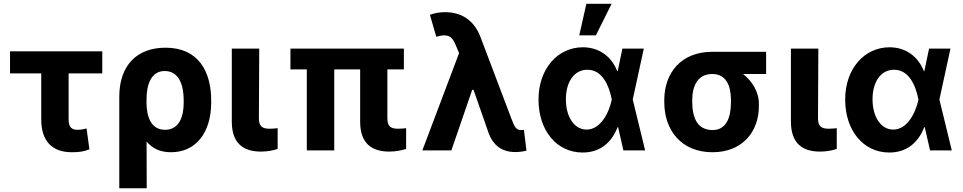

<svg xmlns="http://www.w3.org/2000/svg" viewBox="-20 -806 5161 1029"><path d="M33.7 -530.9V-412.6H201V-166.2C201 -47.6 261.4 9.9 365.1 9.9C403.1 9.9 429 6.4 459.2 -5.7L443.9 -117.5C428.3 -114 416.9 -110.4 394.9 -110.4C366.1 -110.4 347.7 -122.5 347.7 -165.5V-412.6H528.1V-530.9Z M619.3 203.1H766.3L765.6 -47.9C795.8 -11 837.4 9.9 896.3 9.9C1030.9 9.9 1111.9 -96.6 1111.9 -257.1V-267C1111.9 -420.5 1045.5 -550.4 866.8 -550.4C715.6 -550.4 619.7 -457.4 619.3 -288.4ZM765.3 -274.5C765.3 -355.1 791.5 -425.4 862.6 -425.4C938.6 -425.4 964.8 -351.6 964.5 -267V-257.1C964.8 -185.4 942.8 -110.4 864.7 -110.4C785.9 -110.4 766.3 -186.4 765.3 -251.8Z M1222.3 -545.5V-152.7C1223 -39.1 1282.7 6.4 1378.2 6.4C1411.9 6.4 1443.2 0.7 1468 -7.8V-119C1457 -117.9 1443.9 -116.1 1425.1 -116.1C1387.8 -116.1 1367.9 -127.1 1367.5 -170.8L1369.3 -545.5Z M1536.6 -545.5V-433.9H1624.3V0H1771.3V-433.9H1910.2V-152.7C1910.5 -39.1 1970.5 6.4 2066.1 6.4C2101.2 6.4 2131.4 0 2156.6 -7.8V-119C2145.6 -117.9 2130.7 -116.1 2114 -116.1C2075.6 -116.1 2056.5 -127.1 2056.1 -170.8V-433.9H2144.5V-545.5Z M2399.1 0 2510.7 -324.6H2517.8L2600.1 -89.1C2619.7 -37.6 2660.5 8.9 2741.1 8.9C2764.2 9.2 2789.4 5 2801.5 1.1L2788 -110.1C2779.8 -109.4 2778.4 -108.7 2773.4 -108.7C2745.4 -108.7 2737.2 -127.5 2722.3 -166.2L2555 -607.6C2525.9 -684.7 2466.3 -740.8 2364.7 -740.8C2333.1 -740.8 2307.2 -735.1 2284.1 -726.6L2318.2 -609C2335.2 -614 2349.4 -616.5 2361.2 -616.5C2400.6 -616.5 2413 -588.8 2431.1 -543.7L2440.3 -521.3L2243.6 0Z M3101.2 11.4C3199.9 12.1 3260.3 -46.9 3289.8 -124.3H3292.6L3321 0H3437.5L3371.1 -272.7L3430.4 -545.5H3315.7L3290.5 -424.7H3288C3257.5 -502.5 3191.8 -552.6 3103.7 -552.6C2969.8 -552.6 2866.1 -438.6 2866.1 -272.7C2866.1 -105.8 2963.8 10.7 3101.2 11.4ZM3128.2 -432.2C3209.2 -432.2 3244.3 -345.9 3258.5 -274.1L3258.9 -272.7L3258.5 -271.3C3244.3 -202.8 3199.6 -111.5 3123.6 -111.5C3057.5 -111.5 3012.8 -180 3012.8 -273.8C3012.8 -366.1 3056.1 -432.2 3128.2 -432.2ZM3173.7 -616.8 3257.8 -785.5H3122.5L3084.5 -616.8Z M3540.1 -258.5C3540.5 -105.8 3632.8 9.9 3798.7 9.9C3957.4 9.9 4047.6 -98.7 4047.2 -238.6V-248.6C4047.6 -313.2 4011 -371.4 3962.4 -409.4H4085.9V-528.4H3797.2C3631.7 -528.4 3540.5 -416.9 3540.1 -269.9ZM3690 -269.9C3690.3 -345.2 3718.8 -409.4 3797.2 -409.4C3872.5 -409.4 3897.4 -345.2 3897.4 -269.9V-258.5C3897.4 -175.8 3872.5 -109 3798.7 -109C3717 -109 3690.3 -175.8 3690 -258.5Z M4218.8 -545.5V-152.7C4219.5 -39.1 4279.1 6.4 4374.6 6.4C4408.4 6.4 4439.6 0.7 4464.5 -7.8V-119C4453.5 -117.9 4440.3 -116.1 4421.5 -116.1C4384.2 -116.1 4364.3 -127.1 4364 -170.8L4365.8 -545.5Z M4744.7 11.4C4843.4 12.1 4903.8 -46.9 4933.2 -124.3H4936.1L4964.5 0H5081L5014.6 -272.7L5073.9 -545.5H4959.2L4933.9 -424.7H4931.5C4900.9 -502.5 4835.2 -552.6 4747.2 -552.6C4613.3 -552.6 4509.6 -438.6 4509.6 -272.7C4509.6 -105.8 4607.2 10.7 4744.7 11.4ZM4771.7 -432.2C4852.6 -432.2 4887.8 -345.9 4902 -274.1L4902.3 -272.7L4902 -271.3C4887.8 -202.8 4843 -111.5 4767 -111.5C4701 -111.5 4656.2 -180 4656.2 -273.8C4656.2 -366.1 4699.6 -432.2 4771.7 -432.2Z"/></svg>

Font: Inter-Hewn
Style: Bold
Weight: 700
Designer: Rasmus Andersson
Foundry: rsms
Version: Version 3.012;git-f93a4a705